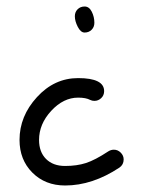

<svg xmlns="http://www.w3.org/2000/svg" viewBox="-20 -570 440 590"><path d="M300 -290Q300 -277 291 -268.5Q282 -260 270 -260Q263 -260 257 -263Q244 -270 220 -270Q175 -270 137.5 -229.5Q100 -189 100 -140Q100 -103 121.5 -81.5Q143 -60 180 -60Q216 -60 244 -69Q272 -78 313 -105Q321 -110 330 -110Q342 -110 351 -101Q360 -92 360 -80Q360 -64 347 -55Q264 0 180 0Q119 0 79.5 -39.5Q40 -79 40 -140Q40 -213 93.5 -271.5Q147 -330 220 -330Q300 -330 300 -290ZM240 -550Q254 -550 262 -534Q270 -518 270 -500Q270 -487 261.5 -478.5Q253 -470 240 -470Q228 -470 219 -487.5Q210 -505 210 -520Q210 -533 218.5 -541.5Q227 -550 240 -550Z"/></svg>

Font: Pecita
Style: Book
Weight: 400
Width: 7
Version: Version 4.3